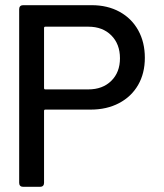

<svg xmlns="http://www.w3.org/2000/svg" viewBox="-20 -721 633 741"><path d="M539 -498Q539 -438 513 -393Q487 -348 439.5 -323Q392 -298 330 -298H155Q150 -298 150 -293V-15Q150 -8 146 -4Q142 0 135 0H69Q62 0 58 -4Q54 -8 54 -15V-686Q54 -693 58 -697Q62 -701 69 -701H334Q395 -701 441.5 -675.5Q488 -650 513.5 -604Q539 -558 539 -498ZM443 -496Q443 -551 409.5 -584.5Q376 -618 321 -618H155Q150 -618 150 -613V-381Q150 -376 155 -376H321Q376 -376 409.5 -409Q443 -442 443 -496Z"/></svg>

Font: Barlow_Medium_SS
Style: Regular
Weight: 500
Designer: Jeremy Tribby
Foundry: Jeremy Tribby
Version: Version 1.101 August 23, 2024